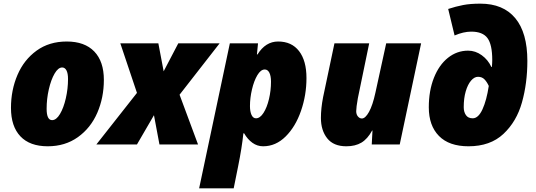

<svg xmlns="http://www.w3.org/2000/svg" viewBox="-20 -790 2930 1050"><path d="M40 -200Q40 -297 75.5 -380Q111 -463 180 -513Q249 -563 345 -563Q443 -563 495.5 -508.5Q548 -454 548 -353Q548 -256 512 -173Q476 -90 406 -40Q336 10 241 10Q143 10 91.5 -44.5Q40 -99 40 -200ZM352 -358Q352 -389 343.5 -405Q335 -421 320 -421Q298 -421 278.5 -387.5Q259 -354 247 -301.5Q235 -249 235 -195Q235 -133 265 -133Q288 -133 308 -166.5Q328 -200 340 -252.5Q352 -305 352 -358Z M729 -282 638 -553H846L875 -400L955 -553H1181L962 -272L1063 0H852L822 -160L729 0H507Z M1237 -553H1391L1385 -492H1388Q1432 -563 1501 -563Q1575 -563 1615.5 -510.5Q1656 -458 1656 -363Q1656 -270 1626 -183.5Q1596 -97 1542 -43.5Q1488 10 1419 10Q1387 10 1360.5 -9Q1334 -28 1315 -61H1311Q1303 17 1282 121L1258 240H1069ZM1462 -343Q1462 -375 1453 -392.5Q1444 -410 1428 -410Q1406 -410 1387.5 -379Q1369 -348 1358 -301Q1347 -254 1347 -210Q1347 -180 1355.5 -161.5Q1364 -143 1380 -143Q1402 -143 1421 -172.5Q1440 -202 1451 -248.5Q1462 -295 1462 -343Z M1735 -145Q1735 -197 1747 -259L1809 -553H1999L1937 -253Q1928 -202 1928 -182Q1928 -164 1937.5 -153Q1947 -142 1959 -142Q1978 -142 1998 -178Q2018 -214 2033 -283L2092 -553H2283L2166 0H2013L2017 -76H2015Q1990 -30 1956.5 -10Q1923 10 1874 10Q1804 10 1769.5 -33.5Q1735 -77 1735 -145Z M2325 -203Q2325 -294 2353 -364.5Q2381 -435 2430 -474Q2479 -513 2540 -513Q2580 -513 2614.5 -488Q2649 -463 2667 -424H2670Q2672 -446 2672 -462Q2672 -546 2646 -581.5Q2620 -617 2557 -617Q2515 -617 2466 -596L2431 -741Q2474 -755 2513 -762.5Q2552 -770 2607 -770Q2732 -770 2798 -690.5Q2864 -611 2864 -457Q2864 -335 2834.5 -230Q2805 -125 2733 -57.5Q2661 10 2542 10Q2436 10 2380.5 -46.5Q2325 -103 2325 -203ZM2653 -320Q2643 -342 2629.5 -356Q2616 -370 2594 -370Q2574 -370 2556 -349Q2538 -328 2527 -290.5Q2516 -253 2516 -204Q2516 -178 2528 -160.5Q2540 -143 2565 -143Q2596 -143 2618.5 -192Q2641 -241 2653 -320Z"/></svg>

Font: Noto Sans Display Black
Style: Italic
Weight: 900
Italic angle: -12°
Designer: Monotype Design team
Foundry: Monotype Imaging Inc.
Version: Version 1.000